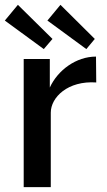

<svg xmlns="http://www.w3.org/2000/svg" viewBox="-21 -774 444 794"><path d="M189 0V-308C189 -372 260 -441 377 -433L376 -540C294 -540 218 -484 185 -412V-530H77V0ZM-1 -689 160 -571 196 -613 53 -754ZM175 -689 336 -571 371 -613 229 -754Z"/></svg>

Font: Cheyenne Sans Medium
Style: Regular
Weight: 500
Designer: The Public Sans project authors (U.S. Web Design System), Libre Franklin designed by Pablo Impallari and Rodrigo Fuenzal
Foundry: The Cheyenne Sans Project Authors
Version: Version 2.007